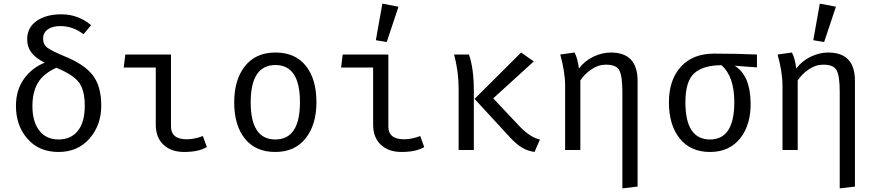

<svg xmlns="http://www.w3.org/2000/svg" viewBox="-20 -828 4840 1060"><path d="M318 -749Q412 -749 483 -689L441 -639Q383 -684 313 -684Q269 -684 243.5 -665.5Q218 -647 218 -614Q218 -582 241.5 -564.5Q265 -547 337 -517Q444 -474 491.5 -413.5Q539 -353 539 -244Q539 -138 474.5 -63.5Q410 11 303 11Q195 11 131.5 -62Q68 -135 68 -243Q68 -330 112 -392Q156 -454 227 -482Q175 -508 152.5 -539Q130 -570 130 -611Q130 -676 182.5 -712.5Q235 -749 318 -749ZM291 -454Q220 -422 189.5 -371Q159 -320 159 -242Q159 -156 197 -107Q235 -58 303 -58Q372 -58 410 -106Q448 -154 448 -243Q448 -331 415.5 -373.5Q383 -416 291 -454Z M840 -455H663L672 -527H924V-130Q924 -59 1011 -59Q1053 -59 1100 -77L1122 -16Q1076 11 997 11Q925 11 882.5 -29Q840 -69 840 -140Z M1727 -264Q1727 -140 1667.5 -64.5Q1608 11 1500 11Q1391 11 1332 -62.5Q1273 -136 1273 -263Q1273 -388 1332.5 -463Q1392 -538 1501 -538Q1610 -538 1668.5 -464.5Q1727 -391 1727 -264ZM1501 -469Q1364 -469 1364 -263Q1364 -58 1500 -58Q1636 -58 1636 -264Q1636 -469 1501 -469Z M2091 -808 2180 -791 2115 -596 2055 -606ZM2040 -455H1863L1872 -527H2124V-130Q2124 -59 2211 -59Q2253 -59 2300 -77L2322 -16Q2276 11 2197 11Q2125 11 2082.5 -29Q2040 -69 2040 -140Z M2857 -538 2927 -489 2703 -285 2850 -129Q2908 -69 2961 -58L2931 11Q2891 5 2861 -13.5Q2831 -32 2798 -67L2600 -282ZM2569 -527Q2596 -451 2596 -325V0H2512V-340Q2512 -433 2487 -527Z M3352 -538Q3500 -538 3500 -382V202L3416 212V-320Q3416 -407 3399.5 -439Q3383 -471 3325 -471Q3283 -471 3245 -445Q3207 -419 3184 -384V0H3100V-354Q3100 -430 3073 -527L3152 -538Q3169 -507 3176 -450Q3208 -492 3256 -515Q3304 -538 3352 -538Z M4159 -527V-456L4036 -465Q4121 -412 4124 -265Q4127 -141 4067 -65Q4007 11 3900 11Q3793 11 3733 -63Q3673 -137 3673 -263Q3673 -387 3739 -459.5Q3805 -532 3922 -532Q4049 -532 4159 -527ZM3900 -58Q4034 -58 4034 -264Q4034 -407 3963 -468Q3865 -468 3814.5 -425Q3764 -382 3764 -263Q3764 -58 3900 -58Z M4506 -808 4595 -791 4530 -596 4470 -606ZM4552 -538Q4700 -538 4700 -382V202L4616 212V-320Q4616 -407 4599.5 -439Q4583 -471 4525 -471Q4483 -471 4445 -445Q4407 -419 4384 -384V0H4300V-354Q4300 -430 4273 -527L4352 -538Q4369 -507 4376 -450Q4408 -492 4456 -515Q4504 -538 4552 -538Z"/></svg>

Font: Fira Mono
Style: Regular
Weight: 400
Designer: Carrois Corporate & Edenspiekermann AG
Foundry: Carrois Corporate GbR & Edenspiekermann AG
Version: Version 3.206;PS 003.206;hotconv 1.0.70;makeotf.lib2.5.58329